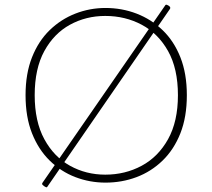

<svg xmlns="http://www.w3.org/2000/svg" viewBox="-20 -773 906 819"><path d="M430 6Q363 6 301.5 -17.5Q240 -41 192 -88Q144 -135 116.5 -204.5Q89 -274 89 -367Q89 -459 116.5 -528.5Q144 -598 192 -644.5Q240 -691 301.5 -715Q363 -739 430 -739Q500 -739 562.5 -715Q625 -691 673.5 -644.5Q722 -598 749.5 -528.5Q777 -459 777 -367Q777 -274 749.5 -204.5Q722 -135 673.5 -88Q625 -41 562.5 -17.5Q500 6 430 6ZM429 -28Q514 -28 584.5 -66Q655 -104 697 -179.5Q739 -255 739 -367Q739 -480 697 -555Q655 -630 584.5 -667.5Q514 -705 429 -705Q347 -705 278.5 -667.5Q210 -630 169 -555Q128 -480 128 -367Q128 -255 169 -179.5Q210 -104 278.5 -66Q347 -28 429 -28ZM183 22Q180 28 175 25Q171 23 168 21Q165 19 162 16Q158 12 161 7L684 -749Q687 -755 693 -752Q696 -751 699 -749Q702 -747 704 -745Q708 -740 705 -735Z"/></svg>

Font: Hahmlet Thin
Style: Regular
Weight: 250
Version: Version 1.002